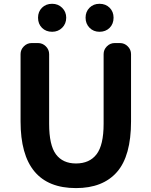

<svg xmlns="http://www.w3.org/2000/svg" viewBox="-20 -964 787 998"><path d="M375 13.7Q86.9 13.7 86.9 -333V-682.6Q86.9 -706.1 104 -723.1Q121.1 -740.2 144.5 -740.2H177.7Q201.2 -740.2 218.3 -723.1Q235.4 -706.1 235.4 -682.6V-320.3Q235.4 -209 271 -161.6Q306.6 -114.3 375 -114.3Q445.3 -114.3 481.9 -162.1Q518.6 -210 518.6 -320.3V-682.6Q518.6 -706.1 535.6 -723.1Q552.7 -740.2 576.2 -740.2H603.5Q627 -740.2 644 -723.1Q661.1 -706.1 661.1 -682.6V-333Q661.1 -153.3 587.9 -69.8Q514.6 13.7 375 13.7ZM251 -798.8Q218.8 -798.8 198.2 -819.3Q177.7 -839.8 177.7 -872.1Q177.7 -903.3 198.2 -923.8Q218.8 -944.3 251 -944.3Q282.2 -944.3 303.2 -923.3Q324.2 -902.3 324.2 -872.1Q324.2 -840.8 303.2 -819.8Q282.2 -798.8 251 -798.8ZM497.1 -798.8Q465.8 -798.8 445.3 -819.8Q424.8 -840.8 424.8 -872.1Q424.8 -903.3 445.3 -923.8Q465.8 -944.3 497.1 -944.3Q529.3 -944.3 549.8 -923.8Q570.3 -903.3 570.3 -872.1Q570.3 -839.8 549.8 -819.3Q529.3 -798.8 497.1 -798.8Z"/></svg>

Font: Gen Jyuu Gothic P Bold
Style: Bold
Weight: 700
Designer: [Source Han Sans]
Ryoko NISHIZUKA  (kana & ideographs); Paul D. Hunt (Latin, Greek & Cyrillic); Wenlong ZHANG  (bopomofo
Version: Version 1.002.20150607